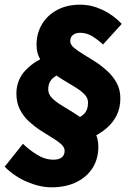

<svg xmlns="http://www.w3.org/2000/svg" viewBox="-24 -712 560 820"><path d="M362 -122 282 -198Q314 -206 333 -223.5Q352 -241 352 -274Q352 -294 336 -310Q320 -326 295 -341Q270 -356 242 -373Q214 -390 189 -410.5Q164 -431 148 -458Q132 -485 132 -520Q132 -569 155 -608Q178 -647 220 -669.5Q262 -692 318 -692Q366 -692 412.5 -670.5Q459 -649 496 -610L416 -522Q397 -540 372 -556Q347 -572 318 -572Q300 -572 288 -563Q276 -554 276 -536Q276 -522 291.5 -508.5Q307 -495 331.5 -480.5Q356 -466 383 -448.5Q410 -431 434.5 -408.5Q459 -386 474.5 -357.5Q490 -329 490 -292Q490 -251 474 -219Q458 -187 429.5 -163Q401 -139 362 -122ZM196 88Q147 88 92.5 65Q38 42 -4 0L74 -98Q98 -74 133 -52Q168 -30 204 -30Q228 -30 240 -40Q252 -50 252 -68Q252 -83 237 -96.5Q222 -110 198.5 -124Q175 -138 149 -155Q123 -172 99.5 -193.5Q76 -215 61 -244.5Q46 -274 46 -312Q46 -372 87 -414Q128 -456 186 -474L254 -404Q227 -398 204.5 -380.5Q182 -363 182 -330Q182 -310 197.5 -294Q213 -278 237.5 -263Q262 -248 289 -231.5Q316 -215 340.5 -194.5Q365 -174 380.5 -148Q396 -122 396 -86Q396 -33 371 6Q346 45 301 66.5Q256 88 196 88Z"/></svg>

Font: Source Sans 3 Black
Style: Italic
Weight: 900
Italic angle: -11°
Designer: Paul D. Hunt
Foundry: Adobe
Version: Version 3.052;hotconv 1.1.0;makeotfexe 2.6.0